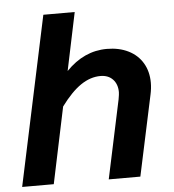

<svg xmlns="http://www.w3.org/2000/svg" viewBox="-53 -787 755 835"><g transform="rotate(-5 325.0 -369.0)"><path d="M465 -374Q465 -409 445 -430Q425 -451 391 -451Q347 -451 305 -422.5Q263 -394 218 -333L148 0H10L167 -738H304L251 -485Q329 -566 429 -566Q482 -566 522.5 -546Q563 -526 585 -489Q607 -452 607 -403Q607 -378 601 -351L526 0H388L461 -343Q465 -365 465 -374Z"/></g></svg>

Font: Azeret Mono SemiBold
Style: Italic
Weight: 600
Italic angle: -12°
Designer: Martin Vácha
Foundry: Displaay
Version: Version 1.000; Glyphs 3.0.3, build 3074